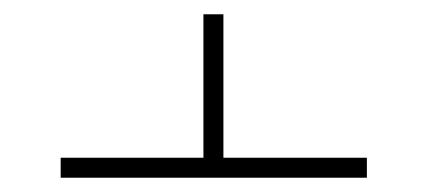

<svg xmlns="http://www.w3.org/2000/svg" viewBox="-20 -592 599 269"><path d="M65 -343V-371H265V-572H293V-371H494V-343Z"/></svg>

Font: Noto Serif Hebrew Thin
Style: Regular
Weight: 250
Version: Version 2.003